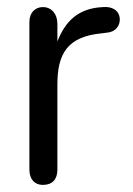

<svg xmlns="http://www.w3.org/2000/svg" viewBox="-20 -515 375 542"><path d="M101 7C128 7 142 -9 142 -36V-276C142 -362 169 -412 268 -421L283 -423C307 -425 320 -444 318 -464C315 -488 294 -497 271 -495C200 -492 164 -454 142 -398V-448C142 -475 126 -495 101 -495C80 -495 63 -480 63 -453V-36C63 -9 78 7 101 7Z"/></svg>

Font: SN Pro Book
Style: Regular
Weight: 350
Designer: Tobias Whetton
Foundry: Supernotes
Version: Version 1.003;Glyphs 3.3 (3324)